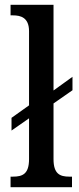

<svg xmlns="http://www.w3.org/2000/svg" viewBox="-20 -780 328 800"><path d="M24 0H280V-44H269C230 -44 203 -55 203 -117V-349L282 -404V-460L203 -403V-760H24V-716H34C66 -716 101 -707 101 -650V-341L28 -289V-236L101 -287V-117C101 -55 74 -44 34 -44H24Z"/></svg>

Font: Noto Serif Hebrew Condensed Medium
Style: Regular
Weight: 500
Width: 3
Designer: Monotype Design Team
Foundry: Monotype Imaging Inc.
Version: Version 2.004